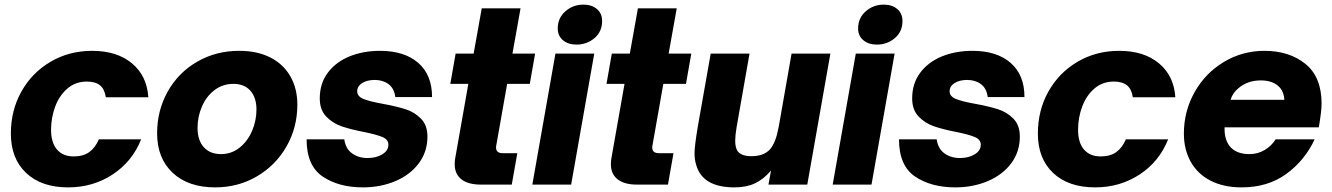

<svg xmlns="http://www.w3.org/2000/svg" viewBox="-20 -799 5766 831"><path d="M27 -221Q27 -321 72.5 -402.5Q118 -484 198.5 -531.5Q279 -579 379 -579Q486 -579 551 -525Q616 -471 622 -378H438Q433 -413 413 -429.5Q393 -446 356 -446Q307 -446 272 -416Q237 -386 219 -338Q201 -290 201 -237Q201 -182 226.5 -152Q252 -122 299 -122Q340 -122 366 -140.5Q392 -159 408 -196H591Q552 -99 467 -43.5Q382 12 275 12Q159 12 93 -50.5Q27 -113 27 -221Z M660 -222Q660 -321 706 -403Q752 -485 833.5 -532Q915 -579 1015 -579Q1093 -579 1149.5 -550.5Q1206 -522 1236.5 -469Q1267 -416 1267 -346Q1267 -248 1220.5 -166Q1174 -84 1092.5 -36Q1011 12 911 12Q795 12 727.5 -51Q660 -114 660 -222ZM1090 -325Q1090 -376 1064 -406Q1038 -436 990 -436Q944 -436 908.5 -409Q873 -382 854 -338Q835 -294 835 -245Q835 -192 862 -162Q889 -132 936 -132Q982 -132 1017 -160Q1052 -188 1071 -232.5Q1090 -277 1090 -325Z M1307 -196H1470Q1476 -155 1504 -135Q1532 -115 1571 -115Q1608 -115 1634.5 -131Q1661 -147 1661 -173Q1661 -195 1635 -206Q1609 -217 1554 -228Q1497 -239 1458 -252.5Q1419 -266 1391.5 -295Q1364 -324 1364 -373Q1364 -438 1399 -484.5Q1434 -531 1493 -555Q1552 -579 1625 -579Q1730 -579 1790 -527Q1850 -475 1850 -379H1691Q1686 -417 1661.5 -435Q1637 -453 1602 -453Q1569 -453 1547.5 -439.5Q1526 -426 1526 -404Q1526 -382 1552.5 -371Q1579 -360 1635 -350Q1695 -339 1734.5 -326.5Q1774 -314 1802 -285.5Q1830 -257 1830 -208Q1830 -142 1792.5 -92Q1755 -42 1691 -15Q1627 12 1551 12Q1446 12 1376.5 -35Q1307 -82 1307 -196Z M2061 0Q2006 0 1977 -23Q1948 -46 1948 -88Q1948 -104 1950 -113L2007 -436H1929L1952 -567H2030L2065 -763H2233L2198 -567H2296L2273 -436H2175L2128 -170Q2127 -167 2127 -160Q2127 -136 2156 -136H2219L2195 0Z M2452 0H2284L2384 -567H2552ZM2394 -676Q2394 -721 2427 -750Q2460 -779 2505 -779Q2541 -779 2563.5 -760Q2586 -741 2586 -708Q2586 -662 2553 -634Q2520 -606 2475 -606Q2439 -606 2416.5 -625Q2394 -644 2394 -676Z M2737 0Q2682 0 2653 -23Q2624 -46 2624 -88Q2624 -104 2626 -113L2683 -436H2605L2628 -567H2706L2741 -763H2909L2874 -567H2972L2949 -436H2851L2804 -170Q2803 -167 2803 -160Q2803 -136 2832 -136H2895L2871 0Z M2993 -86Q2986 -108 2986 -136Q2986 -166 3000 -250L3056 -567H3224L3168 -248Q3162 -212 3162 -190Q3162 -160 3173 -144Q3190 -123 3232 -123Q3285 -123 3312 -152Q3325 -167 3334 -189.5Q3343 -212 3350 -248L3406 -567H3574L3474 0H3306L3317 -61Q3285 -23 3247.5 -5.5Q3210 12 3159 12Q3020 12 2993 -86Z M3752 0H3584L3684 -567H3852ZM3694 -676Q3694 -721 3727 -750Q3760 -779 3805 -779Q3841 -779 3863.5 -760Q3886 -741 3886 -708Q3886 -662 3853 -634Q3820 -606 3775 -606Q3739 -606 3716.5 -625Q3694 -644 3694 -676Z M3871 -196H4034Q4040 -155 4068 -135Q4096 -115 4135 -115Q4172 -115 4198.5 -131Q4225 -147 4225 -173Q4225 -195 4199 -206Q4173 -217 4118 -228Q4061 -239 4022 -252.5Q3983 -266 3955.5 -295Q3928 -324 3928 -373Q3928 -438 3963 -484.5Q3998 -531 4057 -555Q4116 -579 4189 -579Q4294 -579 4354 -527Q4414 -475 4414 -379H4255Q4250 -417 4225.5 -435Q4201 -453 4166 -453Q4133 -453 4111.5 -439.5Q4090 -426 4090 -404Q4090 -382 4116.5 -371Q4143 -360 4199 -350Q4259 -339 4298.5 -326.5Q4338 -314 4366 -285.5Q4394 -257 4394 -208Q4394 -142 4356.5 -92Q4319 -42 4255 -15Q4191 12 4115 12Q4010 12 3940.5 -35Q3871 -82 3871 -196Z M4472 -221Q4472 -321 4517.5 -402.5Q4563 -484 4643.5 -531.5Q4724 -579 4824 -579Q4931 -579 4996 -525Q5061 -471 5067 -378H4883Q4878 -413 4858 -429.5Q4838 -446 4801 -446Q4752 -446 4717 -416Q4682 -386 4664 -338Q4646 -290 4646 -237Q4646 -182 4671.5 -152Q4697 -122 4744 -122Q4785 -122 4811 -140.5Q4837 -159 4853 -196H5036Q4997 -99 4912 -43.5Q4827 12 4720 12Q4604 12 4538 -50.5Q4472 -113 4472 -221Z M5104 -221Q5104 -317 5150 -399.5Q5196 -482 5276.5 -530.5Q5357 -579 5453 -579Q5560 -579 5630 -522.5Q5700 -466 5700 -350Q5700 -319 5688 -248H5280V-242Q5280 -189 5307.5 -160.5Q5335 -132 5388 -132Q5424 -132 5454 -150Q5484 -168 5501 -196H5670Q5627 -104 5547 -46Q5467 12 5354 12Q5276 12 5219.5 -17Q5163 -46 5133.5 -99Q5104 -152 5104 -221ZM5539 -367Q5537 -399 5521 -418Q5493 -451 5437 -451Q5380 -451 5341 -418Q5315 -397 5306 -367Z"/></svg>

Font: Open Sauce One Black Italic
Style: Regular
Weight: 900
Italic angle: -10°
Designer: Alfredo Marco Pradil
Foundry: Creative Sauce Fz LLC
Version: Version 1.477